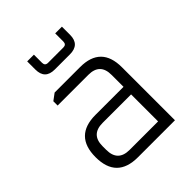

<svg xmlns="http://www.w3.org/2000/svg" viewBox="-205 -836 950 950"><g transform="rotate(-45 270.0 -361.5)"><path d="M202 0Q54 0 54 -148.5Q54 -297 202 -297H398V-381Q398 -462 317 -462H102V-492L137 -518H315Q461 -518 461 -371V0ZM117 -137Q117 -55 199 -55H398V-244H199Q117 -244 117 -163ZM150 -666V-723H197V-666Q197 -645 218 -645H325Q346 -645 346 -666V-723H393V-666Q393 -598 324 -598H218Q150 -598 150 -666Z"/></g></svg>

Font: Oxanium ExtraLight Light
Style: Regular
Weight: 300
Version: Version 2.000